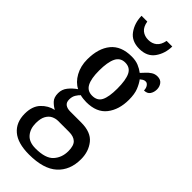

<svg xmlns="http://www.w3.org/2000/svg" viewBox="-311 -783 1060 1060"><g transform="rotate(45 219.0 -253.5)"><path d="M186 237Q98 237 54 199.5Q10 162 10 94Q10 36 40.5 3.5Q71 -29 113 -38Q94 -48 77 -65.5Q60 -83 60 -116Q60 -146 78.5 -169Q97 -192 123 -210Q87 -228 64.5 -269Q42 -310 42 -362Q42 -448 82.5 -497.5Q123 -547 205 -547Q236 -547 259 -537.5Q282 -528 300 -514Q309 -523 321 -536.5Q333 -550 348.5 -560Q364 -570 383 -570Q408 -570 420 -554Q432 -538 432 -517Q432 -495 421 -478.5Q410 -462 385 -462Q385 -480 376.5 -492Q368 -504 357 -504Q347 -504 339.5 -499.5Q332 -495 325 -489Q340 -469 351.5 -440.5Q363 -412 363 -367Q363 -290 324.5 -240.5Q286 -191 205 -191Q196 -191 181 -192.5Q166 -194 157 -197Q147 -188 137.5 -172.5Q128 -157 128 -135Q128 -112 142 -102Q156 -92 179 -92H265Q341 -92 374.5 -50Q408 -8 408 52Q408 138 353.5 187.5Q299 237 186 237ZM203 -239Q243 -239 258.5 -270Q274 -301 274 -365Q274 -432 258 -465Q242 -498 203 -498Q165 -498 148.5 -464Q132 -430 132 -364Q132 -302 148.5 -270.5Q165 -239 203 -239ZM188 188Q266 188 296.5 154Q327 120 327 70Q327 27 308.5 9.5Q290 -8 254 -8H169Q150 -8 132 0.5Q114 9 102 30Q90 51 90 88Q90 132 114 160Q138 188 188 188ZM204 -606Q144 -606 114.5 -647Q85 -688 84 -744H129Q135 -708 155 -692Q175 -676 204 -676Q233 -676 253 -692Q273 -708 280 -744H324Q323 -688 293.5 -647Q264 -606 204 -606Z"/></g></svg>

Font: Noto Serif Thai ExtraCondensed Medium
Style: Regular
Weight: 500
Width: 2
Designer: Monotype Design Team
Foundry: Monotype Imaging Inc.
Version: Version 2.002; ttfautohint (v1.8.4.7-5d5b)